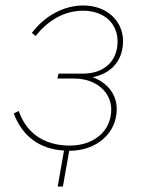

<svg xmlns="http://www.w3.org/2000/svg" viewBox="-20 -543 513 699"><path d="M232 6C332 6 405 -58 405 -146C405 -197 374 -241 317 -262C386 -275 428 -324 428 -393C428 -465 371 -523 283 -523C213 -523 143 -486 96 -423L110 -412C155 -470 216 -504 282 -504C359 -504 408 -458 408 -392C408 -318 356 -275 283 -275H193L189 -257H250C332 -257 385 -206 385 -144C385 -67 323 -13 234 -13C159 -13 82 -43 48 -139L30 -130C61 -48 123 0 213 5L190 136H209Z"/></svg>

Font: Fixel Text 20240404 Thin
Style: Italic
Weight: 100
Width: 4
Italic angle: -10°
Designer: AlfaBravo + MacPaw
Foundry: Kyrylo Tkachov, Marchela Mozhyna, Serhii Makarenko, Maria Weinstein, Zakhar Kryvoshyya
Version: Version 1.211;Glyphs 3.2 (3225)